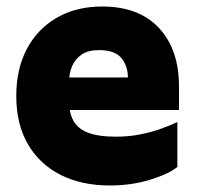

<svg xmlns="http://www.w3.org/2000/svg" viewBox="-20 -560 605 590"><path d="M192 -307V-251Q192 -215 205 -190Q218 -165 250 -152.5Q282 -140 337 -140Q376 -140 411 -147Q446 -154 475 -164.5Q504 -175 525 -185V-47Q498 -25 440.5 -7.5Q383 10 318 10Q231 10 166.5 -22.5Q102 -55 66 -116.5Q30 -178 30 -265Q30 -348 62.5 -409.5Q95 -471 154.5 -505.5Q214 -540 294 -540Q407 -540 468.5 -474Q530 -408 530 -295V-222H186V-322H373Q373 -357 353 -381.5Q333 -406 284 -406Q251 -406 231 -392.5Q211 -379 201.5 -356.5Q192 -334 192 -307Z"/></svg>

Font: Roundo Variable
Style: Regular
Weight: 200
Designer: Shiva Nallaperumal
Foundry: Indian Type Foundry
Version: Version 2.000